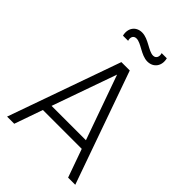

<svg xmlns="http://www.w3.org/2000/svg" viewBox="-268 -1046 1158 1158"><g transform="rotate(45 311.0 -467.5)"><path d="M383 -833C437 -833 466 -878 452.5 -930H408.5C416.5 -905 406.5 -882.5 382.5 -882.5C342.5 -882.5 292.5 -935 237.5 -935C185.5 -935 155.5 -892.5 169 -839.5H213C206 -860.5 211.5 -885.5 239 -885.5C279 -885.5 329 -833 383 -833ZM20 0H81L144.5 -181H476L540.5 0H601.5L346.5 -720H275ZM310 -648.5 457 -235.5H164Z"/></g></svg>

Font: Hauora Light
Style: Regular
Weight: 300
Designer: Wayne Shih
Foundry: WCYS
Version: Version 1.001;hotconv 1.0.109;makeotfexe 2.5.65596